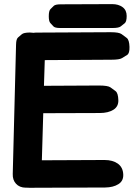

<svg xmlns="http://www.w3.org/2000/svg" viewBox="-20 -894 665 934"><path d="M143.1 -734.4Q134.8 -735.4 124.5 -735.8Q95.2 -735.4 86.2 -727.5Q77.1 -719.7 67.9 -711.9Q58.6 -704.1 58.1 -677.2L42 -47.9Q41 -18.6 57.6 -0.5Q74.7 18.6 105 19H111.3Q117.7 19.5 124 19.5L491.7 18.1Q530.8 17.6 555.7 2Q580.6 -13.2 579.6 -44.4Q578.6 -79.1 553.7 -97.7Q528.8 -115.7 488.3 -115.7L183.6 -114.3L190.4 -343.3L464.8 -344.2Q506.8 -344.2 532.2 -360.4Q556.6 -376 555.7 -406.7Q554.7 -441.4 542.2 -450.7Q529.8 -460 517.3 -469Q504.9 -478 460.9 -478L193.8 -476.6L197.8 -601.6Q340.3 -602.5 522 -603.5Q561 -603.5 573.5 -611.3Q585.9 -619.1 598.4 -626.7Q610.8 -634.3 609.9 -665.5Q608.9 -700.2 596.4 -709.5Q584 -718.8 571.5 -728Q559.1 -737.3 518.6 -737.3L153.8 -735.4Q148.4 -734.9 143.1 -734.4ZM275.4 -873Q249 -873 241.2 -865.2Q233.4 -857.4 225.3 -849.4Q217.3 -841.3 217.3 -814.9Q217.3 -790 224.9 -782Q232.4 -773.9 239.7 -765.9Q247.1 -757.8 272 -757.8H528.3Q557.6 -757.8 567.4 -765.6Q577.1 -773.4 586.7 -781Q596.2 -788.6 596.2 -816.4Q596.2 -844.7 576.2 -859.4Q556.2 -874 525.9 -874Z"/></svg>

Font: Comic Relief
Style: Bold
Weight: 700
Designer: Jeff Davis
Foundry: Loudifier
Version: Version 1.200; ttfautohint (v1.8.4.7-5d5b)